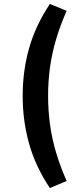

<svg xmlns="http://www.w3.org/2000/svg" viewBox="-20 -755 392 974"><path d="M233 199Q160 90 127.5 -26.5Q95 -143 95 -268Q95 -395 127.5 -510Q160 -625 233 -735L318 -700Q285 -625 264 -553.5Q243 -482 233.5 -412.5Q224 -343 224 -268Q224 -195 233.5 -124.5Q243 -54 264 17Q285 88 318 163Z"/></svg>

Font: Nunitoga
Style: Bold
Weight: 700
Designer: Vernon Adams
Foundry: Vernon Adams
Version: Version 1.0